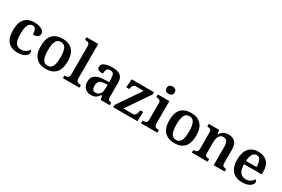

<svg xmlns="http://www.w3.org/2000/svg" viewBox="95 -1920 4526 3084"><g transform="rotate(30 2357.5 -378.0)"><path d="M291 10Q220 10 165.5 -17Q111 -44 80.5 -104.5Q50 -165 50 -266Q50 -373 81.5 -434.5Q113 -496 166.5 -522Q220 -548 287 -548Q370 -548 423 -519.5Q476 -491 476 -444Q476 -411 451.5 -389Q427 -367 362 -367Q362 -417 347 -454Q332 -491 289 -491Q257 -491 233 -471Q209 -451 196 -402.5Q183 -354 183 -267Q183 -163 213.5 -112Q244 -61 313 -61Q363 -61 400 -83Q437 -105 454 -138Q475 -124 475 -95Q475 -70 455.5 -46Q436 -22 395 -6Q354 10 291 10Z M812 10Q697 10 630.5 -59.5Q564 -129 564 -270Q564 -410 627.5 -479Q691 -548 815 -548Q931 -548 997 -479Q1063 -410 1063 -270Q1063 -129 999.5 -59.5Q936 10 812 10ZM814 -49Q878 -49 904 -105Q930 -161 930 -270Q930 -379 903.5 -433.5Q877 -488 813 -488Q749 -488 723 -433.5Q697 -379 697 -270Q697 -161 723.5 -105Q750 -49 814 -49Z M1130 0V-49H1142Q1173 -49 1195 -62.5Q1217 -76 1217 -120V-647Q1217 -675 1205.5 -688.5Q1194 -702 1176.5 -706.5Q1159 -711 1142 -711H1130V-760H1347V-120Q1347 -76 1369 -62.5Q1391 -49 1422 -49H1435V0Z M1653 10Q1587 10 1542 -29.5Q1497 -69 1497 -152Q1497 -232 1553 -271Q1609 -310 1722 -314L1805 -317V-374Q1805 -428 1790 -459.5Q1775 -491 1726 -491Q1681 -491 1665 -461.5Q1649 -432 1649 -383Q1594 -383 1566.5 -397.5Q1539 -412 1539 -448Q1539 -484 1565.5 -506Q1592 -528 1636.5 -538Q1681 -548 1735 -548Q1835 -548 1885 -509.5Q1935 -471 1935 -377V-120Q1935 -79 1948.5 -64Q1962 -49 1996 -49H1999V0H1832L1813 -75H1805Q1783 -48 1763.5 -29Q1744 -10 1718 0Q1692 10 1653 10ZM1696 -59Q1746 -59 1775.5 -94.5Q1805 -130 1805 -191V-268L1753 -265Q1683 -262 1656.5 -232.5Q1630 -203 1630 -148Q1630 -59 1696 -59Z M2063 0V-41L2356 -472H2219Q2182 -472 2167 -455Q2152 -438 2142 -398L2138 -381H2084L2096 -536H2509V-494L2215 -64H2384Q2421 -64 2436.5 -85Q2452 -106 2460 -145L2466 -174H2518L2513 0Z M2725 -630Q2694 -630 2672.5 -646Q2651 -662 2651 -698Q2651 -735 2672.5 -750.5Q2694 -766 2725 -766Q2756 -766 2778 -750.5Q2800 -735 2800 -698Q2800 -662 2778 -646Q2756 -630 2725 -630ZM2577 0V-49H2590Q2621 -49 2643 -62Q2665 -75 2665 -118V-420Q2665 -461 2643 -474Q2621 -487 2590 -487H2581V-536H2795V-120Q2795 -76 2816.5 -62.5Q2838 -49 2870 -49H2882V0Z M3196 10Q3081 10 3014.5 -59.5Q2948 -129 2948 -270Q2948 -410 3011.5 -479Q3075 -548 3199 -548Q3315 -548 3381 -479Q3447 -410 3447 -270Q3447 -129 3383.5 -59.5Q3320 10 3196 10ZM3198 -49Q3262 -49 3288 -105Q3314 -161 3314 -270Q3314 -379 3287.5 -433.5Q3261 -488 3197 -488Q3133 -488 3107 -433.5Q3081 -379 3081 -270Q3081 -161 3107.5 -105Q3134 -49 3198 -49Z M3521 0V-49H3528Q3561 -49 3583 -61Q3605 -73 3605 -119V-421Q3605 -464 3584.5 -475.5Q3564 -487 3531 -487H3526V-536H3718L3731 -461H3736Q3763 -508 3799.5 -528Q3836 -548 3890 -548Q3970 -548 4013 -502Q4056 -456 4056 -354V-120Q4056 -73 4074 -61Q4092 -49 4125 -49H4130V0H3926V-335Q3926 -400 3906.5 -435.5Q3887 -471 3836 -471Q3798 -471 3776 -449Q3754 -427 3744.5 -391Q3735 -355 3735 -313V-115Q3735 -72 3755.5 -60.5Q3776 -49 3809 -49H3814V0Z M4456 10Q4335 10 4271 -62Q4207 -134 4207 -265Q4207 -405 4269 -476.5Q4331 -548 4445 -548Q4549 -548 4609 -487Q4669 -426 4669 -308V-258H4340Q4342 -155 4378 -108Q4414 -61 4483 -61Q4534 -61 4568.5 -84Q4603 -107 4620 -138Q4632 -135 4640 -124.5Q4648 -114 4648 -98Q4648 -75 4628 -50Q4608 -25 4565.5 -7.5Q4523 10 4456 10ZM4536 -319Q4536 -396 4515.5 -441.5Q4495 -487 4446 -487Q4399 -487 4372 -444Q4345 -401 4342 -319Z"/></g></svg>

Font: Noto Serif Malayalam SemiBold
Style: Regular
Weight: 600
Designer: Indian type Foundry, Jelle Bosma, Monotype Design Team
Foundry: Monotype Imaging Inc.
Version: Version 2.104; ttfautohint (v1.8.4.7-5d5b)